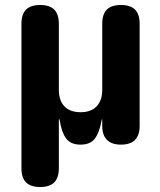

<svg xmlns="http://www.w3.org/2000/svg" viewBox="-20 -570 640 770"><path d="M141 180Q103 180 84.5 161.5Q66 143 66 105V-475Q66 -513 84.5 -531.5Q103 -550 141 -550Q179 -550 197.5 -531.5Q216 -513 216 -475V-210Q216 -167 238.5 -143.5Q261 -120 303 -120Q345 -120 367.5 -143.5Q390 -167 390 -210V-475Q390 -513 408.5 -531.5Q427 -550 465 -550Q503 -550 521.5 -531.5Q540 -513 540 -475V-65Q540 -28 521.5 -9Q503 10 465 10Q428 10 409 -9Q390 -28 390 -65V-85Q390 -95 389.5 -95Q389 -95 387 -85Q379 -40 361 -15Q343 10 303 10Q263 10 245 -15Q227 -40 220 -85Q217 -95 216.5 -95Q216 -95 216 -85V105Q216 143 197.5 161.5Q179 180 141 180Z"/></svg>

Font: Maple Mono ExtraBold
Style: Regular
Weight: 800
Monospace: yes
Designer: subframe7536
Version: Version 7.000